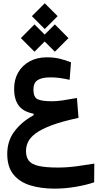

<svg xmlns="http://www.w3.org/2000/svg" viewBox="-20 -815 626 1150"><path d="M306.6 314.9Q226.1 314.9 162.1 295.4Q98.1 275.9 60.8 230.5Q23.4 185.1 23.4 106.9Q23.4 28.8 66.9 -28.8Q110.4 -86.4 181.6 -125V-133.8Q118.2 -146 91.3 -183.8Q64.5 -221.7 64.5 -282.2Q64.5 -338.4 88.9 -380.9Q113.3 -423.3 157.7 -447.5Q202.1 -471.7 261.2 -471.7Q302.7 -471.7 337.2 -463.4Q371.6 -455.1 405.3 -441.9L397 -336.9Q367.2 -343.8 339.4 -347.7Q311.5 -351.6 282.7 -351.6Q229.5 -351.6 204.8 -334.7Q180.2 -317.9 180.2 -278.8Q180.2 -232.9 205.3 -220.7Q230.5 -208.5 293 -208.5Q319.8 -208.5 354.7 -213.6Q389.6 -218.8 440.9 -228L450.2 -108.9Q349.1 -87.4 287.1 -63.7Q225.1 -40 192.1 -14.9Q159.2 10.3 147.5 36.4Q135.7 62.5 135.7 89.4Q135.7 126 152.8 147.7Q169.9 169.4 211.7 179Q253.4 188.5 326.2 188.5Q383.8 188.5 439.9 180.7Q496.1 172.9 544.9 165L543.9 276.9Q497.6 293 433.1 304Q368.7 314.9 306.6 314.9ZM308.6 -505.4 247.6 -566.4 186.5 -505.4 105 -586.9 186.5 -668.9 247.6 -607.9 308.6 -668.9 390.1 -586.9ZM248 -641.1 170.9 -718.3 248 -795.4 325.2 -718.3Z"/></svg>

Font: Cascadia Mono PL SemiBold
Style: Regular
Weight: 600
Monospace: yes
Designer: Aaron Bell
Foundry: Saja Typeworks
Version: Version 2404.023; ttfautohint (v1.8.4)